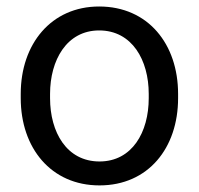

<svg xmlns="http://www.w3.org/2000/svg" viewBox="-20 -558 609 588"><path d="M43.5 -257.3C43.5 -105 136.2 9.8 284.7 9.8C434.1 9.8 525.4 -105 525.4 -257.3V-270.5C525.4 -423.3 433.1 -538.1 283.7 -538.1C136.7 -538.1 43.5 -423.3 43.5 -270.5ZM133.3 -270.5C133.3 -373.5 184.1 -464.8 283.7 -464.8C384.8 -464.8 435.5 -373.5 435.5 -270.5V-257.3C435.5 -153.3 384.8 -63.5 284.7 -63.5C184.1 -63.5 133.3 -153.3 133.3 -257.3Z"/></svg>

Font: Bert Sans
Style: Regular
Weight: 400
Designer: Christian Robertson (Google), Cristiano Sobral
Foundry: Google, Cristiano Sobral
Version: Version 3.101